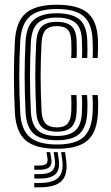

<svg xmlns="http://www.w3.org/2000/svg" viewBox="-20 -629 477 823"><path d="M224.6 8.7Q131.6 8.7 90 -27.4Q48.5 -63.5 43.8 -145.9Q41.8 -186.1 40.8 -225Q39.7 -263.8 39.7 -301.7Q39.7 -339.6 40.7 -377.3Q41.7 -414.9 43.8 -452.9Q48.9 -537.9 91.5 -573.3Q134.1 -608.7 223.2 -608.7Q313.5 -608.7 355.2 -574Q396.9 -539.4 399.8 -457.3Q400.2 -441.5 400.2 -420.9Q400.1 -400.3 398.8 -380.4H377.3Q378.1 -393.7 378 -413.2Q377.9 -432.7 376.9 -456.5Q374.2 -528.2 338.6 -559.3Q302.9 -590.4 223.2 -590.4Q144 -590.4 107.6 -558.2Q71.1 -526 66.7 -451.7Q64.7 -415.3 63.7 -378.7Q62.6 -342.1 62.6 -304.5Q62.5 -267 63.6 -227.8Q64.7 -188.6 66.7 -146.7Q70.7 -73.5 107.5 -41.5Q144.2 -9.6 224.6 -9.6Q303.1 -9.6 338.3 -41.5Q373.6 -73.5 376.9 -146.4Q378.2 -170.5 377.7 -189.5Q377.3 -208.5 375.9 -221.4H398.7Q400.3 -209.4 400.7 -189Q401 -168.5 399.8 -145.4Q396.1 -62.8 355.4 -27.1Q314.7 8.7 224.6 8.7ZM224.6 -27.9Q155.1 -27.9 124 -56.4Q92.9 -85 89.6 -148.1Q87.6 -190.3 86.6 -229.1Q85.6 -267.9 85.6 -304.6Q85.5 -341.3 86.6 -377.3Q87.6 -413.3 89.5 -449.8Q93.4 -518.4 126.3 -545.3Q159.2 -572.1 223.2 -572.1Q289 -572.1 320.4 -545.9Q351.9 -519.7 354 -455.8Q354.8 -434.1 354.9 -415.1Q355 -396.1 354 -380.4H331.5Q332.3 -394.2 332.2 -413.2Q332.1 -432.1 331.1 -455.3Q329.4 -511.1 302.2 -532.4Q275 -553.7 223.2 -553.7Q168.1 -553.7 141.9 -529.7Q115.7 -505.7 112.4 -448.5Q110.5 -410.8 109.5 -374.6Q108.4 -338.3 108.5 -301.9Q108.5 -265.4 109.5 -227.8Q110.5 -190.2 112.4 -150Q115.4 -95 141.5 -70.7Q167.5 -46.3 224.6 -46.3Q276.4 -46.3 302.5 -69.1Q328.6 -91.8 331.1 -147.3Q332.1 -168 332 -186.6Q331.9 -205.3 330.4 -221.4H353.2Q354.5 -206.9 354.8 -188.2Q355.1 -169.5 354 -146.7Q351.2 -83.9 321.1 -55.9Q291 -27.9 224.6 -27.9ZM224.6 -64.6Q179.2 -64.6 158.4 -85.2Q137.7 -105.8 135.3 -150.9Q133.3 -192.9 132.3 -230.4Q131.2 -267.8 131.2 -303.1Q131.2 -338.3 132.3 -373.8Q133.3 -409.2 135.3 -447.4Q138.1 -494.6 158.5 -515Q179 -535.4 223.2 -535.4Q265.3 -535.4 286.1 -517.3Q306.9 -499.2 308.4 -453.2Q308.9 -437 309.2 -416.5Q309.4 -396.1 308 -380.4H285Q286.4 -396.2 286.2 -415.1Q286 -434.1 285.5 -452.7Q284.5 -486.8 270.1 -501.9Q255.7 -517.1 223.2 -517.1Q190.4 -517.1 175.3 -500.3Q160.2 -483.5 158.1 -445.7Q156.2 -408.3 155.2 -373.1Q154.1 -337.9 154.1 -302.6Q154.1 -267.3 155.2 -230.2Q156.2 -193.2 158.2 -152.1Q160 -116.2 175.6 -99.6Q191.1 -82.9 224.6 -82.9Q255.7 -82.9 269.9 -99.5Q284 -116.1 285.5 -150.2Q286.2 -167.4 286.1 -185.9Q286.1 -204.5 285 -221.4H307.8Q308.9 -207.1 309.1 -187.5Q309.2 -167.8 308.4 -149.3Q306.4 -105.1 286.8 -84.9Q267.2 -64.6 224.6 -64.6ZM242.1 23.2H258.9L263.6 57.1Q271.7 118.3 244.7 146.1Q217.8 174 149.8 174H126.9V155.2H149.8Q207.7 155.2 230.7 131.8Q253.7 108.4 246.8 57.1ZM179.6 23.2H195L199.7 50.3Q204.1 75.2 192.2 86.9Q180.2 98.6 149.8 98.6H126.9V80.5H149.8Q170.1 80.5 178 73.2Q185.8 65.9 183.6 50.3ZM210.2 23.2H227L231.6 53.7Q238.1 96.8 218.7 116.5Q199.3 136.3 149.8 136.3H126.9V117.5H149.8Q189 117.5 204.4 102.3Q219.8 87.2 214.8 53.7Z"/></svg>

Font: Big Shoulders Inline Text Thin
Style: Regular
Weight: 100
Designer: Patric King
Foundry: XO Type Co
Version: Version 2.002